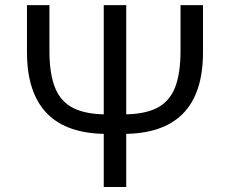

<svg xmlns="http://www.w3.org/2000/svg" viewBox="-20 -748 920 768"><path d="M702.1 -727.5H792V-539.6Q792 -457 772 -395.8Q752 -334.5 711.9 -293.7Q671.9 -252.9 612.1 -232.7Q552.2 -212.4 472.7 -212.4H407.2Q328.1 -212.4 268.3 -232.7Q208.5 -252.9 168.5 -293.7Q128.4 -334.5 108.2 -395.8Q87.9 -457 87.9 -539.6V-727.5H177.7V-544.9Q177.7 -452.6 200.4 -396.7Q223.1 -340.8 273.4 -315.7Q323.7 -290.5 406.7 -290.5H473.1Q556.6 -290.5 606.9 -315.7Q657.2 -340.8 679.7 -396.7Q702.1 -452.6 702.1 -544.9ZM395 -727.5H484.9V0H395Z"/></svg>

Font: Inter Variable
Style: Regular
Weight: 400
Designer: Rasmus Andersson
Foundry: rsms
Version: Version 4.001;git-9221beed3